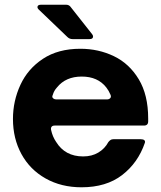

<svg xmlns="http://www.w3.org/2000/svg" viewBox="-20 -783 684 815"><path d="M35 -278Q35 -354 66.5 -422.5Q98 -491 162.5 -533.5Q227 -576 321 -576Q398 -576 463.5 -544.5Q529 -513 569 -446.5Q609 -380 609 -280V-268Q609 -250 591 -250H212Q203 -250 199 -245Q195 -240 197 -231Q203 -203 218 -181Q256 -119 333 -119Q370 -119 397.5 -135.5Q425 -152 440 -180Q445 -186 449.5 -189Q454 -192 461 -192H578Q588 -192 592.5 -188Q597 -184 595 -177Q566 -92 498.5 -40Q431 12 326 12Q240 12 173.5 -25.5Q107 -63 71 -129Q35 -195 35 -278ZM434 -361Q443 -361 448 -366.5Q453 -372 449 -381Q442 -398 431 -412Q395 -458 327 -458Q259 -458 222 -412Q209 -398 204 -380Q202 -376 202 -373Q202 -368 207 -364.5Q212 -361 219 -361ZM288 -617Q275 -617 266 -626L146 -741Q139 -747 139 -753Q139 -763 155 -763H260Q274 -763 281 -752L371 -638Q375 -633 375 -628Q375 -617 360 -617Z"/></svg>

Font: Open Sauce Two ExtraBold
Style: Regular
Weight: 800
Designer: Alfredo Marco Pradil
Foundry: Creative Sauce Fz LLC
Version: Version 1.477